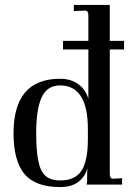

<svg xmlns="http://www.w3.org/2000/svg" viewBox="-20 -750 536 780"><path d="M225 10Q124 10 79.5 -43Q35 -96 35 -209Q35 -430 224 -430Q269 -430 299 -407.5Q329 -385 339 -348V-687Q339 -707 326 -707L280 -705V-730H426V-43Q426 -24 439 -24L476 -26V0H332Q334 -10 334 -16V-38Q334 -53 335 -58Q336 -63 336 -67Q311 10 225 10ZM225 -17Q285 -17 311 -56.5Q337 -96 337 -184V-226Q337 -403 224 -403Q172 -403 149.5 -355Q127 -307 127 -209Q127 -136 136 -95Q144 -54 165 -35.5Q186 -17 225 -17ZM236 -549V-584H484V-549Z"/></svg>

Font: UnnaRegular
Style: Regular
Weight: 400
Designer: Jorge de Buen Unna
Foundry: Omnibus-Type
Version: Version 2.008;hotconv 1.0.109;makeotfexe 2.5.65596